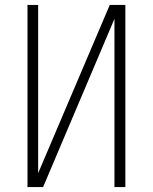

<svg xmlns="http://www.w3.org/2000/svg" viewBox="-20 -755 616 775"><path d="M91 0H154L442 -679V0H486V-735H423L134 -56V-735H91Z"/></svg>

Font: Iosevka Sparkle Extralight
Style: Regular
Weight: 200
Designer: Belleve Invis
Foundry: Belleve Invis
Version: Version 4.5.0; ttfautohint (v1.8.3)